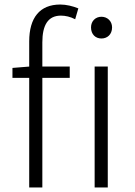

<svg xmlns="http://www.w3.org/2000/svg" viewBox="-20 -828 595 848"><path d="M398 0H456V-534H398ZM428 -658C454 -658 475 -676 475 -707C475 -735 454 -754 428 -754C402 -754 382 -735 382 -707C382 -676 402 -658 428 -658ZM35 -484H109V0H167V-484H288V-534H167V-641C167 -717 192 -759 249 -759C269 -759 291 -754 312 -743L326 -791C301 -801 273 -808 246 -808C156 -808 109 -750 109 -645V-534L35 -528Z"/></svg>

Font: Noto Sans TC Light
Style: Regular
Weight: 300
Designer: Ryoko NISHIZUKA 西塚涼子 (kana, bopomofo & ideographs); Paul D. Hunt (Latin, Greek & Cyrillic); Sandoll Communications 산돌커뮤니
Foundry: Adobe
Version: Version 2.004;hotconv 1.0.118;makeotfexe 2.5.65603